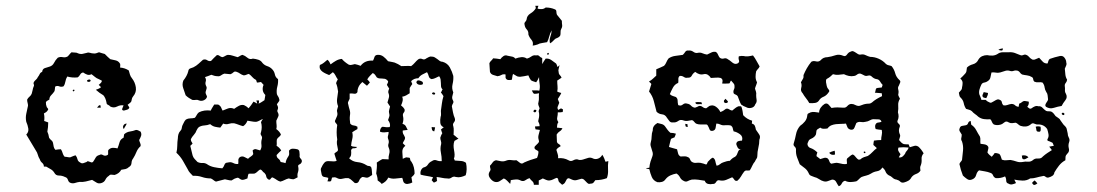

<svg xmlns="http://www.w3.org/2000/svg" viewBox="-20 -638 3799 665"><path d="M228 -457Q233 -456 239.5 -456Q246 -456 251 -453Q259 -450 266 -451.5Q273 -453 281 -455Q286 -457 292 -455Q298 -453 303 -453Q308 -452 313 -453.5Q318 -455 323 -457Q328 -455 332.5 -454Q337 -453 343 -451Q348 -446 352.5 -441.5Q357 -437 362 -433Q371 -431 380 -429Q389 -427 394 -420Q397 -417 396.5 -412.5Q396 -408 396 -404Q412 -403 426 -394Q428 -387 430 -380Q432 -373 437 -367Q448 -353 450.5 -335.5Q453 -318 441 -304Q437 -299 436.5 -294.5Q436 -290 434 -285Q430 -281 422 -275Q424 -273 425.5 -270Q427 -267 428 -265Q426 -260 420 -258Q414 -256 409 -255Q401 -256 403.5 -262Q406 -268 408 -273Q397 -275 385.5 -269Q374 -263 362 -269Q359 -273 354 -275Q349 -277 349 -282Q346 -299 338 -308Q324 -316 312 -327Q317 -329 321 -330.5Q325 -332 330 -336L322 -344Q325 -347 328.5 -350Q332 -353 333 -358Q331 -360 328 -361Q325 -362 322 -364Q314 -367 309 -371.5Q304 -376 297 -381Q289 -377 282 -379.5Q275 -382 268 -387Q261 -386 257.5 -379.5Q254 -373 249 -370Q230 -368 213 -373Q208 -365 206.5 -355.5Q205 -346 200 -339Q192 -336 185 -339Q178 -342 171 -338Q170 -333 170 -329Q170 -325 168 -321Q163 -314 157 -308Q151 -302 151 -293Q148 -291 144.5 -289.5Q141 -288 139 -284Q139 -279 139.5 -275.5Q140 -272 142 -267Q143 -265 145.5 -262.5Q148 -260 146 -257Q143 -252 139.5 -249.5Q136 -247 132 -245Q135 -233 133 -219Q137 -218 147 -214Q147 -198 144 -182Q148 -174 150 -161Q153 -156 158 -152Q163 -148 164 -141Q165 -136 166 -130Q167 -124 172 -119Q177 -120 181.5 -120.5Q186 -121 191 -121Q195 -115 197 -107.5Q199 -100 204 -95Q209 -95 213.5 -94Q218 -93 223 -93Q228 -95 232.5 -97Q237 -99 242 -100Q247 -93 248.5 -86Q250 -79 258 -75Q263 -71 269 -73Q275 -75 280 -77Q282 -80 285 -79.5Q288 -79 291 -77.5Q294 -76 296.5 -75.5Q299 -75 302 -77Q307 -84 311 -91.5Q315 -99 324 -101Q330 -105 336.5 -101Q343 -97 350 -100Q354 -101 354.5 -104Q355 -107 354.5 -110Q354 -113 354.5 -116Q355 -119 358 -121Q364 -126 371.5 -126Q379 -126 387 -124Q391 -134 394 -145Q397 -156 408 -161Q409 -164 409 -167Q409 -170 410 -173Q419 -181 430 -182.5Q441 -184 451 -188Q456 -188 459.5 -186Q463 -184 467 -182Q471 -174 468.5 -167Q466 -160 462 -153Q463 -148 465.5 -142.5Q468 -137 467 -132Q457 -123 452.5 -111.5Q448 -100 441 -89Q436 -83 435.5 -73.5Q435 -64 426 -59Q421 -54 414.5 -52.5Q408 -51 400 -50Q393 -37 377 -32Q372 -32 366.5 -33Q361 -34 357 -29Q349 -24 345 -15.5Q341 -7 331 -4Q322 -1 314.5 -5.5Q307 -10 299 -15Q288 -12 277.5 -9.5Q267 -7 256 -8Q248 -7 240.5 -4.5Q233 -2 226 -4Q218 -6 215.5 -14.5Q213 -23 205 -25Q195 -30 184 -30Q173 -30 168 -40Q163 -48 155.5 -52Q148 -56 140 -61H132Q132 -69 126 -74Q120 -79 118 -86Q113 -94 111 -102Q109 -110 104 -117Q96 -131 87.5 -144.5Q79 -158 71 -172Q80 -181 78 -193Q76 -205 71 -216Q68 -230 71 -244Q74 -258 77 -272Q77 -277 75.5 -282Q74 -287 74 -293Q77 -299 82.5 -303.5Q88 -308 90 -314Q92 -320 93 -326Q94 -332 96 -337Q99 -342 97 -346Q95 -350 98 -355Q101 -359 105 -362.5Q109 -366 111 -371Q115 -376 117.5 -381.5Q120 -387 126 -389Q127 -399 135 -402Q143 -405 151 -407Q162 -410 167 -420Q172 -430 180 -438Q188 -442 197.5 -440Q207 -438 215 -443Q219 -447 221.5 -450.5Q224 -454 228 -457ZM282 -360Q284 -362 288.5 -362.5Q293 -363 294 -359Q293 -354 286.5 -354.5Q280 -355 282 -360ZM232 -326Q238 -330 238 -324Q232 -318 232 -326ZM316 -265Q318 -268 321.5 -271.5Q325 -275 328 -273Q328 -271 328.5 -268.5Q329 -266 329 -265ZM409 -191Q404 -197 407.5 -203.5Q411 -210 419 -210Q417 -205 414 -200.5Q411 -196 409 -191Z M711 -427Q716 -432 720.5 -437Q725 -442 731 -447Q736 -448 740.5 -444.5Q745 -441 750 -440Q755 -441 759.5 -444Q764 -447 769 -448Q778 -448 786.5 -445Q795 -442 803 -440Q808 -442 811.5 -444.5Q815 -447 820 -448Q829 -445 837 -438Q845 -431 856 -435Q866 -434 875 -431Q884 -428 889 -420Q896 -412 905.5 -409Q915 -406 922 -399Q930 -391 932 -380.5Q934 -370 943 -364Q944 -351 940.5 -338Q937 -325 939 -312Q941 -307 943.5 -303.5Q946 -300 947 -295Q949 -290 945.5 -286Q942 -282 939 -277Q941 -273 942.5 -268.5Q944 -264 942 -259Q939 -254 942 -249Q945 -244 945 -239Q944 -234 941.5 -229.5Q939 -225 937 -220Q937 -212 938 -205Q939 -198 937 -191Q949 -182 953 -172Q951 -167 946 -163.5Q941 -160 939 -155Q938 -150 938.5 -144.5Q939 -139 938 -133Q948 -127 954 -117Q950 -113 946 -109.5Q942 -106 938 -101Q938 -93 944 -88.5Q950 -84 952 -77Q963 -75 969 -73Q970 -80 972.5 -85.5Q975 -91 979 -97Q982 -101 981.5 -106Q981 -111 981 -116Q986 -123 994 -123Q1002 -123 1010 -121Q1016 -119 1017 -112.5Q1018 -106 1018 -101Q1016 -94 1021.5 -88.5Q1027 -83 1025 -77Q1023 -71 1017 -68.5Q1011 -66 1013 -60Q1015 -50 1012 -41.5Q1009 -33 1011 -24Q1007 -22 1003.5 -20Q1000 -18 996 -17Q992 -17 988 -18Q984 -19 980 -20Q972 -18 965.5 -14.5Q959 -11 951 -9Q944 -11 938.5 -15Q933 -19 927 -22Q922 -26 918 -19.5Q914 -13 909 -17Q903 -21 902 -27.5Q901 -34 896 -39Q891 -42 888.5 -46Q886 -50 881 -51Q876 -48 871.5 -43.5Q867 -39 862 -37Q856 -36 851 -36.5Q846 -37 841 -36Q839 -32 838.5 -28Q838 -24 837 -20Q832 -18 827.5 -16.5Q823 -15 818 -15Q812 -17 808 -20.5Q804 -24 798 -21Q793 -20 789.5 -17.5Q786 -15 782 -13Q776 -13 770.5 -14.5Q765 -16 759 -17Q751 -15 743.5 -13Q736 -11 728 -9Q723 -11 719 -14.5Q715 -18 710 -20Q694 -20 679.5 -25Q665 -30 648 -29Q643 -34 638 -39.5Q633 -45 630 -52Q622 -67 613 -82Q604 -97 591 -109Q594 -121 594 -133.5Q594 -146 596 -159Q596 -166 598 -173Q600 -180 605 -185Q609 -189 609.5 -194Q610 -199 612 -204Q615 -209 617 -214Q619 -219 624 -224Q631 -228 639 -228Q647 -228 655 -230Q659 -235 661.5 -240Q664 -245 669 -249Q687 -258 710 -255Q712 -260 715.5 -265.5Q719 -271 722 -276Q727 -276 732.5 -276Q738 -276 741 -272Q745 -269 746.5 -264.5Q748 -260 751 -255Q760 -259 770 -262.5Q780 -266 791 -261Q799 -267 807.5 -271.5Q816 -276 825 -274Q834 -270 841 -263Q850 -273 858 -286Q862 -284 865 -282.5Q868 -281 871 -279Q869 -287 868 -290H877Q877 -288 877 -284.5Q877 -281 875 -279Q881 -281 886 -284.5Q891 -288 896 -291Q897 -295 897.5 -299.5Q898 -304 899 -309Q891 -317 890 -326.5Q889 -336 893 -344Q890 -347 888 -349.5Q886 -352 884 -354Q874 -352 870 -352L867 -361Q859 -365 854 -371Q849 -377 842 -382Q837 -381 833 -379Q829 -377 824 -377Q817 -379 811.5 -383Q806 -387 800 -389Q793 -392 788.5 -387.5Q784 -383 778 -381Q773 -381 767.5 -382Q762 -383 757 -383Q751 -381 745.5 -377Q740 -373 734 -374Q728 -374 722.5 -375.5Q717 -377 712 -379Q700 -374 690 -371Q695 -363 692.5 -355.5Q690 -348 694 -340Q697 -335 695 -329.5Q693 -324 692 -319Q692 -314 694 -310.5Q696 -307 697 -303Q695 -295 686.5 -291Q678 -287 670 -290Q664 -293 658 -292Q652 -291 646 -292Q640 -295 634 -299Q628 -303 623 -308Q619 -320 614.5 -333Q610 -346 615 -359Q628 -375 632 -391Q633 -399 639 -401Q645 -403 650 -405Q660 -410 667.5 -417Q675 -424 683 -431Q691 -434 697.5 -429.5Q704 -425 711 -427ZM867 -216Q859 -216 852 -217.5Q845 -219 837 -220Q832 -207 822 -201Q814 -203 806.5 -206Q799 -209 791 -211Q781 -212 772 -209Q763 -206 753 -210Q751 -207 748 -203Q745 -199 743 -196Q733 -197 724.5 -199Q716 -201 708 -208Q698 -204 688 -203.5Q678 -203 669 -198Q665 -195 661 -187Q658 -178 651.5 -171Q645 -164 641 -156Q641 -151 643 -147.5Q645 -144 647 -141Q645 -138 643 -136.5Q641 -135 639 -133Q641 -125 643 -116.5Q645 -108 647 -100Q649 -93 654 -87.5Q659 -82 664 -77Q672 -73 680.5 -73.5Q689 -74 696 -70Q707 -62 721.5 -59Q736 -56 750 -55Q755 -60 757.5 -67.5Q760 -75 769 -75Q779 -78 787.5 -73.5Q796 -69 805 -70Q806 -76 805.5 -82.5Q805 -89 811 -94Q819 -98 826 -94.5Q833 -91 839 -88Q844 -93 849 -96Q854 -99 857 -104Q857 -108 856 -111Q855 -114 855 -117Q861 -123 867.5 -121Q874 -119 881 -117Q887 -126 885.5 -136.5Q884 -147 887 -157Q889 -163 885 -168.5Q881 -174 884 -180Q889 -198 884 -215Q886 -219 887.5 -221.5Q889 -224 891 -226Q885 -224 879 -220.5Q873 -217 867 -216Z M1272 -428Q1275 -434 1277 -440.5Q1279 -447 1287 -448Q1299 -449 1308 -442Q1317 -435 1324 -426Q1332 -424 1339.5 -423Q1347 -422 1354 -418Q1359 -416 1362.5 -413.5Q1366 -411 1370 -409Q1378 -409 1387 -409.5Q1396 -410 1404 -409Q1411 -414 1416.5 -420.5Q1422 -427 1428 -432Q1435 -437 1442.5 -433.5Q1450 -430 1457 -436Q1461 -438 1465.5 -440.5Q1470 -443 1475 -442Q1481 -442 1485.5 -439.5Q1490 -437 1494.5 -433.5Q1499 -430 1503 -427Q1507 -424 1513 -424Q1530 -419 1538 -404.5Q1546 -390 1550 -375Q1551 -361 1547.5 -346.5Q1544 -332 1550 -318Q1548 -311 1546.5 -304Q1545 -297 1549 -290Q1552 -285 1549 -280Q1546 -275 1545 -270Q1547 -259 1549 -248.5Q1551 -238 1555 -229Q1558 -221 1552.5 -214.5Q1547 -208 1550 -201Q1552 -193 1551.5 -186Q1551 -179 1551 -171Q1556 -168 1559.5 -164.5Q1563 -161 1568 -158Q1565 -156 1561 -154Q1557 -152 1554 -150Q1551 -142 1551 -134Q1551 -126 1552.5 -118.5Q1554 -111 1554.5 -103Q1555 -95 1552 -88Q1555 -85 1555 -82Q1566 -81 1576 -80.5Q1586 -80 1594 -74Q1599 -51 1593 -31Q1585 -27 1576.5 -25Q1568 -23 1559 -25Q1551 -28 1544 -23Q1537 -18 1529 -20Q1520 -20 1511 -22Q1502 -24 1492 -25Q1493 -22 1493 -18Q1493 -14 1494 -11Q1491 -10 1488.5 -8Q1486 -6 1482 -6Q1480 -9 1475 -14Q1478 -19 1480 -24Q1469 -27 1458.5 -28.5Q1448 -30 1437 -33Q1435 -41 1438 -48Q1441 -55 1447 -58Q1457 -60 1462 -68Q1467 -76 1476 -80Q1484 -86 1492.5 -82.5Q1501 -79 1510 -80Q1510 -95 1507 -110Q1504 -125 1508 -139Q1509 -144 1507 -150Q1505 -156 1505 -161Q1508 -171 1512 -177Q1510 -180 1509.5 -183Q1509 -186 1507 -189Q1509 -191 1511.5 -193Q1514 -195 1517 -197Q1506 -202 1505 -212.5Q1504 -223 1506 -233Q1508 -238 1507.5 -243.5Q1507 -249 1507 -254Q1509 -267 1510.5 -279.5Q1512 -292 1516 -305Q1514 -309 1511.5 -312Q1509 -315 1507 -318Q1509 -320 1510 -323Q1511 -326 1513 -328Q1508 -333 1507.5 -339Q1507 -345 1507 -351Q1507 -357 1506 -363Q1505 -369 1501 -374Q1494 -371 1488.5 -368Q1483 -365 1475 -364Q1467 -366 1465 -374Q1463 -382 1459 -388Q1450 -384 1442 -379.5Q1434 -375 1429 -367Q1414 -367 1404 -357Q1405 -354 1406 -351.5Q1407 -349 1408 -347Q1406 -344 1403.5 -340.5Q1401 -337 1399 -333V-315Q1393 -311 1386.5 -307.5Q1380 -304 1373 -303Q1376 -296 1374.5 -288.5Q1373 -281 1369 -273Q1377 -267 1381 -260Q1383 -253 1378.5 -248Q1374 -243 1376 -235Q1379 -223 1374 -209Q1382 -207 1385.5 -201Q1389 -195 1392 -188Q1387 -187 1383 -187Q1379 -187 1375 -186Q1374 -178 1377.5 -172.5Q1381 -167 1383 -161Q1383 -156 1380 -151.5Q1377 -147 1375 -142L1384 -133Q1373 -125 1373.5 -112Q1374 -99 1375 -88Q1380 -90 1384 -92Q1388 -94 1394 -92Q1400 -93 1400.5 -87Q1401 -81 1405 -78Q1411 -69 1413.5 -58Q1416 -47 1416 -37Q1414 -32 1411 -29.5Q1408 -27 1405 -24Q1406 -19 1406.5 -15Q1407 -11 1408 -6Q1401 -2 1392 -1Q1383 0 1378 -7Q1376 -11 1375.5 -14.5Q1375 -18 1373 -22Q1361 -21 1349 -19.5Q1337 -18 1325 -23Q1321 -15 1315.5 -10Q1310 -5 1302 -1Q1299 -5 1295.5 -7.5Q1292 -10 1288 -13Q1288 -24 1283 -37Q1284 -46 1285 -55.5Q1286 -65 1285 -75Q1290 -78 1295 -81.5Q1300 -85 1305 -87Q1310 -87 1315.5 -86.5Q1321 -86 1326 -86Q1325 -95 1328 -105Q1331 -115 1327 -125Q1323 -133 1325.5 -140Q1328 -147 1325 -155Q1322 -162 1324 -168Q1326 -174 1326 -181Q1318 -180 1310.5 -179.5Q1303 -179 1296 -182Q1296 -187 1298 -192Q1300 -197 1305 -199Q1312 -198 1317.5 -197.5Q1323 -197 1330 -198Q1332 -205 1330 -211Q1328 -217 1324 -222Q1326 -228 1328 -233.5Q1330 -239 1328 -245Q1326 -251 1328 -257.5Q1330 -264 1331 -269Q1329 -273 1326.5 -276Q1324 -279 1322 -283Q1324 -291 1326.5 -298.5Q1329 -306 1326 -314Q1324 -318 1325 -322.5Q1326 -327 1328 -331Q1326 -334 1324 -337.5Q1322 -341 1320 -344Q1321 -347 1323.5 -352Q1326 -357 1321 -360Q1318 -364 1313 -365Q1308 -366 1303 -366Q1298 -366 1293.5 -366.5Q1289 -367 1285 -370Q1282 -375 1279 -379Q1276 -383 1271 -385Q1266 -380 1261 -375Q1256 -370 1252 -363Q1254 -361 1256.5 -358.5Q1259 -356 1261 -352Q1258 -348 1251 -341Q1247 -344 1243 -347.5Q1239 -351 1235 -354Q1218 -339 1218 -319Q1214 -312 1206 -313.5Q1198 -315 1191 -314V-296Q1189 -291 1186.5 -286.5Q1184 -282 1186 -277Q1188 -267 1191 -257.5Q1194 -248 1192 -238Q1191 -231 1191.5 -224Q1192 -217 1193 -210Q1198 -204 1205 -203.5Q1212 -203 1218 -199V-191Q1213 -188 1208.5 -185.5Q1204 -183 1200 -180Q1203 -168 1200 -156.5Q1197 -145 1196 -133Q1201 -130 1206 -130Q1211 -130 1217 -129Q1213 -124 1205.5 -124.5Q1198 -125 1196 -117Q1197 -109 1196 -102Q1195 -95 1189 -90Q1201 -78 1218 -76.5Q1235 -75 1249 -66Q1253 -63 1258 -63Q1263 -63 1266 -58Q1268 -51 1268 -45Q1268 -39 1269 -32Q1265 -30 1262 -27.5Q1259 -25 1254 -23Q1249 -22 1244.5 -23.5Q1240 -25 1235 -25Q1227 -21 1223.5 -11.5Q1220 -2 1209 -4Q1204 -8 1199 -13Q1194 -18 1187 -21Q1176 -22 1166 -19Q1156 -16 1146 -22Q1142 -24 1138.5 -24Q1135 -24 1130 -23Q1129 -21 1128.5 -17.5Q1128 -14 1127 -12Q1125 -9 1121.5 -9.5Q1118 -10 1114 -10Q1117 -16 1117 -22Q1111 -24 1103.5 -25Q1096 -26 1094 -34Q1093 -40 1091.5 -47Q1090 -54 1094 -59Q1096 -64 1099 -68.5Q1102 -73 1106 -77Q1111 -80 1116 -80Q1121 -80 1126.5 -79.5Q1132 -79 1136.5 -79Q1141 -79 1146 -81Q1144 -87 1142 -93Q1140 -99 1138 -106Q1142 -110 1147 -113Q1152 -116 1150 -123Q1148 -131 1147 -139Q1146 -147 1148 -155Q1144 -180 1148 -205Q1146 -209 1143 -212Q1140 -215 1140 -219Q1143 -227 1146.5 -234Q1150 -241 1148 -249Q1146 -254 1148 -259.5Q1150 -265 1151 -270Q1146 -282 1147.5 -295Q1149 -308 1151 -321Q1149 -338 1144 -350Q1145 -353 1146.5 -356.5Q1148 -360 1150 -363Q1145 -370 1142 -376.5Q1139 -383 1133 -388Q1129 -385 1126 -382.5Q1123 -380 1120 -378Q1115 -380 1108.5 -383Q1102 -386 1096.5 -390Q1091 -394 1088.5 -399.5Q1086 -405 1088 -413Q1096 -416 1102 -421Q1108 -426 1114 -431Q1118 -428 1120.5 -424Q1123 -420 1125 -415Q1134 -422 1143.5 -427.5Q1153 -433 1164 -434Q1172 -424 1188 -414Q1193 -412 1198.5 -413.5Q1204 -415 1209 -416Q1214 -415 1219 -413.5Q1224 -412 1229 -410Q1244 -430 1272 -428ZM1422 -353Q1424 -361 1431.5 -359.5Q1439 -358 1444 -354Q1444 -353 1444.5 -351Q1445 -349 1445 -347Q1440 -343 1432 -344.5Q1424 -346 1422 -353ZM1478 -317Q1480 -319 1484 -317.5Q1488 -316 1487 -313Q1486 -309 1480 -311Q1474 -313 1478 -317ZM1475 -198Q1477 -198 1480 -197.5Q1483 -197 1487 -197Q1486 -192 1485.5 -189Q1485 -186 1484 -183Q1478 -184 1476.5 -188.5Q1475 -193 1475 -198Z M1834 -618H1845Q1844 -616 1843 -613Q1842 -610 1842 -608Q1849 -606 1856.5 -606.5Q1864 -607 1870 -612Q1887 -612 1901 -606Q1907 -604 1907 -598Q1907 -592 1909 -587Q1913 -582 1917.5 -576.5Q1922 -571 1926 -566Q1926 -558 1927 -551.5Q1928 -545 1924 -538Q1921 -533 1921.5 -526Q1922 -519 1920 -514Q1916 -509 1912 -507.5Q1908 -506 1904 -504Q1899 -500 1895 -495.5Q1891 -491 1885 -488Q1882 -499 1886 -510.5Q1890 -522 1891 -533Q1885 -523 1882.5 -512.5Q1880 -502 1875 -492Q1866 -490 1857.5 -489Q1849 -488 1842 -484Q1837 -482 1833.5 -481.5Q1830 -481 1825 -480Q1828 -492 1820.5 -500.5Q1813 -509 1810 -519Q1811 -529 1804.5 -536Q1798 -543 1797 -552Q1795 -558 1799 -562Q1803 -566 1804 -571Q1805 -584 1817.5 -591.5Q1830 -599 1836 -610Q1836 -612 1834 -618ZM1876 -454Q1883 -457 1880 -449Q1873 -447 1876 -454ZM1713 -433Q1717 -439 1723.5 -443.5Q1730 -448 1738 -445Q1746 -443 1753 -442Q1760 -441 1765 -435Q1775 -439 1785.5 -440Q1796 -441 1805 -435Q1813 -437 1820.5 -442.5Q1828 -448 1837 -446Q1844 -448 1848 -443.5Q1852 -439 1858 -437V-416Q1861 -421 1863.5 -425.5Q1866 -430 1870 -435Q1881 -436 1889.5 -430Q1898 -424 1906 -418Q1908 -415 1909 -411.5Q1910 -408 1911 -406Q1913 -407 1914.5 -409Q1916 -411 1918 -412Q1917 -406 1915 -400Q1913 -394 1915 -388Q1915 -382 1919 -378Q1923 -374 1925 -369Q1921 -366 1917 -363.5Q1913 -361 1910 -359Q1910 -349 1911 -339.5Q1912 -330 1910 -321Q1913 -319 1917 -318Q1921 -317 1924 -316Q1922 -311 1918.5 -305.5Q1915 -300 1912 -295Q1915 -288 1917 -282Q1915 -276 1912 -269.5Q1909 -263 1914 -257Q1916 -259 1918.5 -260Q1921 -261 1923 -263Q1924 -262 1926 -261Q1928 -260 1930 -259Q1930 -257 1929.5 -254.5Q1929 -252 1929 -250Q1925 -249 1921 -249Q1917 -249 1912 -249Q1912 -240 1910 -231.5Q1908 -223 1914 -215Q1911 -211 1910 -206Q1909 -201 1909 -196Q1914 -195 1918.5 -195Q1923 -195 1928 -194Q1925 -187 1918.5 -183Q1912 -179 1908 -172Q1908 -166 1908.5 -159Q1909 -152 1909 -146Q1911 -141 1915.5 -139Q1920 -137 1922 -132Q1917 -129 1913 -126Q1909 -123 1907 -119Q1909 -111 1911.5 -104.5Q1914 -98 1913 -90Q1933 -92 1949 -83Q1957 -78 1965 -82.5Q1973 -87 1980 -86Q1986 -83 1992.5 -84Q1999 -85 2005.5 -87.5Q2012 -90 2018.5 -91.5Q2025 -93 2032 -90Q2041 -85 2051 -88.5Q2061 -92 2066 -102Q2070 -96 2072.5 -90Q2075 -84 2077 -78Q2080 -78 2082.5 -79Q2085 -80 2087 -80Q2085 -65 2086 -50Q2087 -35 2082 -21Q2064 -14 2042 -14Q2039 -10 2036 -6Q2033 -2 2026 -2Q2020 0 2016.5 -2.5Q2013 -5 2009.5 -9Q2006 -13 2002.5 -16Q1999 -19 1994 -19Q1986 -17 1978 -14.5Q1970 -12 1961 -16Q1957 -18 1952 -20Q1947 -22 1943 -17Q1940 -11 1937 -6Q1934 -1 1927 2Q1925 0 1922 -2.5Q1919 -5 1917 -7Q1914 -10 1913.5 -15.5Q1913 -21 1908 -22Q1902 -20 1896.5 -17Q1891 -14 1884 -13Q1878 -12 1871.5 -15Q1865 -18 1860 -20Q1857 -18 1853.5 -16.5Q1850 -15 1846 -13V2H1829Q1829 -6 1823.5 -10.5Q1818 -15 1814 -21Q1807 -19 1800 -14Q1793 -9 1785 -12Q1776 -17 1767.5 -16.5Q1759 -16 1749 -14Q1749 -9 1747 -1Q1742 -6 1737 -11.5Q1732 -17 1725 -20Q1718 -15 1710.5 -10.5Q1703 -6 1694 -8Q1684 -11 1676.5 -22Q1669 -33 1676 -44Q1680 -49 1678.5 -54Q1677 -59 1677 -64Q1682 -69 1686 -75Q1690 -81 1698 -83Q1706 -81 1715.5 -79.5Q1725 -78 1734 -82Q1742 -85 1751 -83.5Q1760 -82 1769 -83Q1775 -78 1781.5 -73.5Q1788 -69 1795 -75Q1806 -80 1817.5 -84Q1829 -88 1840 -91Q1845 -103 1845 -113Q1843 -116 1838.5 -118Q1834 -120 1832 -123Q1830 -128 1833 -131.5Q1836 -135 1839.5 -138Q1843 -141 1845.5 -144.5Q1848 -148 1846 -153Q1843 -162 1845.5 -171Q1848 -180 1850 -188Q1846 -189 1842.5 -189Q1839 -189 1835 -190Q1833 -196 1833 -200Q1837 -200 1841 -200.5Q1845 -201 1849 -201Q1849 -206 1847.5 -210Q1846 -214 1844 -218Q1846 -226 1847 -232.5Q1848 -239 1847 -247Q1845 -251 1846 -255Q1847 -259 1849 -263Q1847 -268 1845 -273.5Q1843 -279 1845 -284Q1847 -292 1846.5 -299.5Q1846 -307 1847 -315Q1837 -313 1831 -313Q1827 -314 1825.5 -318Q1824 -322 1822 -325Q1829 -325 1835.5 -325Q1842 -325 1848 -324Q1851 -336 1849 -347.5Q1847 -359 1847 -371Q1842 -359 1837 -353Q1832 -355 1828 -356Q1824 -357 1819 -360Q1816 -364 1814 -368Q1812 -372 1810 -377Q1802 -375 1795 -374Q1788 -373 1781 -372Q1773 -372 1768 -375.5Q1763 -379 1757 -382Q1755 -377 1754.5 -372Q1754 -367 1753 -362Q1747 -360 1740 -361Q1733 -362 1731 -369V-380Q1723 -382 1717 -378.5Q1711 -375 1703 -374Q1696 -376 1688 -378.5Q1680 -381 1677 -389Q1676 -396 1676 -403.5Q1676 -411 1675 -419Q1677 -424 1681 -427.5Q1685 -431 1688 -436Q1694 -436 1700 -435Q1706 -434 1713 -433ZM1831 -6Q1829 -2 1830.5 -1.5Q1832 -1 1833.5 -2Q1835 -3 1835 -4.5Q1835 -6 1831 -6ZM1829 -256Q1831 -259 1835.5 -257.5Q1840 -256 1836 -251Q1834 -248 1830 -249.5Q1826 -251 1829 -256ZM1831 -6Q1835 -6 1835 -4.5Q1835 -3 1833.5 -2Q1832 -1 1830.5 -1.5Q1829 -2 1831 -6Z M2345 -448Q2350 -453 2353.5 -458.5Q2357 -464 2365 -463Q2374 -464 2381.5 -458.5Q2389 -453 2397 -455Q2405 -457 2413 -453.5Q2421 -450 2429 -449Q2437 -453 2444.5 -456.5Q2452 -460 2460 -458Q2465 -454 2467 -448.5Q2469 -443 2473 -438Q2480 -433 2487.5 -435.5Q2495 -438 2502 -432Q2506 -430 2509.5 -427Q2513 -424 2517 -421Q2521 -418 2525 -417Q2529 -416 2534 -418Q2542 -422 2539.5 -429Q2537 -436 2539 -443Q2549 -445 2555 -444Q2563 -442 2571.5 -443Q2580 -444 2588 -446Q2595 -437 2600 -427.5Q2605 -418 2611 -408Q2609 -403 2605.5 -399.5Q2602 -396 2599 -391Q2597 -382 2597 -372Q2597 -362 2602 -353Q2601 -348 2598.5 -342Q2596 -336 2595 -331Q2597 -326 2598.5 -320Q2600 -314 2599 -309Q2599 -301 2600.5 -292.5Q2602 -284 2596 -277Q2593 -267 2582.5 -264.5Q2572 -262 2564 -267Q2555 -270 2547 -276Q2543 -283 2540.5 -290.5Q2538 -298 2535 -305Q2532 -309 2527.5 -310.5Q2523 -312 2521 -315Q2519 -322 2522 -328Q2525 -334 2524 -341Q2524 -346 2520 -350Q2516 -354 2512 -359Q2510 -357 2509 -354Q2508 -351 2506 -349Q2500 -349 2493.5 -348.5Q2487 -348 2481 -349Q2483 -354 2482.5 -359.5Q2482 -365 2476 -368Q2468 -370 2459 -369Q2450 -368 2442 -368Q2438 -375 2431.5 -379Q2425 -383 2417 -381Q2409 -379 2401.5 -381.5Q2394 -384 2388 -389Q2380 -384 2376 -376Q2372 -368 2362 -369Q2355 -367 2348.5 -371.5Q2342 -376 2334 -375Q2329 -370 2329.5 -363.5Q2330 -357 2329 -351Q2317 -346 2311 -335Q2305 -324 2300 -312Q2305 -307 2310.5 -305.5Q2316 -304 2321 -302Q2327 -297 2327 -289.5Q2327 -282 2329 -274Q2338 -270 2345 -276Q2352 -282 2360 -279Q2368 -278 2373.5 -272Q2379 -266 2387 -265Q2391 -266 2394 -267.5Q2397 -269 2401 -271Q2408 -272 2413.5 -267.5Q2419 -263 2426 -263Q2429 -265 2437 -271Q2449 -276 2459.5 -268.5Q2470 -261 2475 -250Q2481 -252 2485 -254.5Q2489 -257 2494 -261Q2500 -263 2505 -259.5Q2510 -256 2516 -255Q2521 -259 2526.5 -263.5Q2532 -268 2538 -270Q2541 -270 2544.5 -270Q2548 -270 2549 -265Q2551 -259 2552 -252.5Q2553 -246 2554 -239Q2567 -225 2585 -220Q2585 -218 2584.5 -215.5Q2584 -213 2584 -210Q2592 -208 2594.5 -202Q2597 -196 2598 -189Q2603 -181 2609 -173Q2615 -165 2610 -154Q2610 -140 2606.5 -126Q2603 -112 2603 -97Q2603 -92 2600 -88Q2597 -84 2595 -79Q2589 -72 2585.5 -64Q2582 -56 2577 -48Q2571 -47 2566 -47.5Q2561 -48 2557 -43Q2551 -35 2546.5 -27Q2542 -19 2534 -12Q2527 -10 2523.5 -15.5Q2520 -21 2516 -24Q2505 -19 2495 -15Q2485 -11 2474 -13Q2465 -16 2460.5 -8Q2456 0 2449 -1Q2441 1 2432.5 -1Q2424 -3 2421 -12Q2410 -14 2398.5 -15.5Q2387 -17 2376 -16Q2368 -14 2361.5 -10.5Q2355 -7 2347 -12Q2339 -16 2335 -24Q2331 -32 2323 -37Q2312 -35 2302 -30.5Q2292 -26 2285 -17Q2280 -10 2272.5 -8Q2265 -6 2257 -7Q2243 -12 2237.5 -25Q2232 -38 2229 -52Q2221 -54 2217 -54Q2221 -57 2229 -57Q2230 -68 2233 -78Q2236 -88 2240 -98Q2242 -104 2240.5 -110Q2239 -116 2237 -121.5Q2235 -127 2233.5 -133Q2232 -139 2234 -145Q2237 -155 2237 -165.5Q2237 -176 2241 -187Q2240 -202 2257 -212Q2264 -210 2271 -208.5Q2278 -207 2283 -201Q2288 -194 2292 -188.5Q2296 -183 2302 -178Q2312 -178 2321 -175Q2320 -172 2319 -169Q2318 -166 2316 -162Q2312 -161 2304 -157Q2302 -151 2300.5 -144Q2299 -137 2297 -129Q2304 -127 2310.5 -125Q2317 -123 2325 -121Q2327 -114 2328.5 -107Q2330 -100 2337 -96Q2343 -96 2350 -96.5Q2357 -97 2362 -94Q2368 -92 2370 -86Q2372 -80 2377 -77Q2384 -73 2391 -74Q2398 -75 2406 -74Q2411 -73 2416 -71.5Q2421 -70 2426 -68Q2429 -70 2430 -74Q2431 -78 2434 -80Q2438 -84 2441 -87Q2444 -90 2449 -92Q2456 -88 2457.5 -80Q2459 -72 2462 -64Q2469 -65 2474 -69.5Q2479 -74 2486 -76Q2491 -78 2497 -79.5Q2503 -81 2508 -81Q2515 -90 2526 -95Q2530 -98 2532 -102Q2534 -106 2535.5 -110.5Q2537 -115 2539.5 -118Q2542 -121 2548 -122Q2539 -120 2535.5 -126Q2532 -132 2530 -139Q2531 -147 2537 -149Q2543 -151 2550 -151Q2554 -165 2543 -173Q2532 -181 2521 -183Q2519 -188 2518 -193.5Q2517 -199 2512 -203Q2505 -205 2498 -204.5Q2491 -204 2484 -204Q2478 -205 2473 -207.5Q2468 -210 2461 -210Q2460 -203 2458.5 -195Q2457 -187 2449 -185Q2440 -183 2437.5 -190Q2435 -197 2432 -202Q2430 -207 2425.5 -207Q2421 -207 2417 -207Q2411 -207 2405 -207Q2399 -207 2393 -209Q2388 -211 2385 -215.5Q2382 -220 2377 -222Q2370 -221 2362.5 -219.5Q2355 -218 2347 -221Q2337 -225 2329 -219Q2321 -213 2311 -214Q2303 -213 2298.5 -218.5Q2294 -224 2290 -230Q2284 -241 2273 -242Q2262 -243 2254 -251Q2249 -270 2244.5 -288Q2240 -306 2228 -321Q2230 -328 2232 -334Q2234 -340 2236 -347Q2235 -349 2232.5 -351Q2230 -353 2228 -356Q2236 -360 2241.5 -365.5Q2247 -371 2253 -376V-398Q2260 -401 2267 -404Q2274 -407 2280 -410Q2285 -415 2288 -422.5Q2291 -430 2296 -436Q2307 -443 2319.5 -444.5Q2332 -446 2345 -448ZM2488 -284Q2486 -288 2488.5 -291Q2491 -294 2493 -296Q2495 -293 2498.5 -290Q2502 -287 2501 -284Q2498 -281 2494 -281Q2490 -281 2488 -284ZM2388 -283Q2393 -285 2398.5 -284.5Q2404 -284 2409 -284Q2411 -282 2411 -277Q2406 -278 2398 -277Q2390 -276 2388 -283ZM2353 -209Q2355 -209 2357 -208.5Q2359 -208 2361 -208Q2361 -205 2361.5 -202.5Q2362 -200 2362 -198Q2359 -198 2355 -200Q2354 -202 2354 -204.5Q2354 -207 2353 -209Z M2926 -459Q2931 -462 2935 -460.5Q2939 -459 2943.5 -456Q2948 -453 2952 -450.5Q2956 -448 2961 -449Q2970 -451 2978 -447Q2986 -443 2994 -441Q3009 -441 3023.5 -434.5Q3038 -428 3048 -417Q3052 -413 3057.5 -412Q3063 -411 3068 -409Q3077 -398 3080.5 -384.5Q3084 -371 3095 -361Q3100 -357 3097.5 -351.5Q3095 -346 3093 -341Q3089 -335 3091 -328.5Q3093 -322 3092 -315Q3090 -310 3092.5 -305Q3095 -300 3097 -296Q3090 -285 3091 -273Q3092 -261 3090 -249Q3095 -233 3089 -221Q3086 -215 3092.5 -209.5Q3099 -204 3096 -198Q3091 -186 3096 -174Q3099 -169 3097 -163.5Q3095 -158 3094 -153Q3097 -149 3101 -145Q3105 -141 3110 -139Q3115 -138 3127 -138Q3129 -132 3131 -128Q3139 -130 3146 -132.5Q3153 -135 3161 -130Q3171 -121 3179 -107Q3171 -98 3172 -86.5Q3173 -75 3169 -65Q3167 -61 3167 -56.5Q3167 -52 3168 -47Q3163 -39 3153 -35.5Q3143 -32 3137 -24Q3133 -16 3126 -12Q3119 -8 3111 -6Q3103 -4 3098 -9Q3093 -14 3085 -16Q3077 -17 3071.5 -22.5Q3066 -28 3058 -31Q3050 -36 3047 -44Q3044 -52 3036 -58Q3030 -47 3018 -45Q3006 -43 2997 -37Q2989 -32 2980.5 -30Q2972 -28 2964 -25Q2959 -22 2955 -17.5Q2951 -13 2946 -10Q2937 -8 2926.5 -7.5Q2916 -7 2907 -12Q2899 -10 2895.5 -2.5Q2892 5 2885 7Q2880 0 2876 -8Q2872 -16 2862 -16Q2855 -14 2848 -11Q2841 -8 2833 -10Q2825 -12 2817 -17.5Q2809 -23 2800 -25Q2794 -27 2788.5 -29.5Q2783 -32 2781 -38Q2776 -49 2767.5 -55.5Q2759 -62 2750 -69Q2745 -81 2740.5 -93.5Q2736 -106 2737 -120Q2737 -126 2732 -130.5Q2727 -135 2729 -141Q2734 -157 2737 -173Q2740 -189 2751 -202Q2760 -208 2767.5 -217Q2775 -226 2776 -238Q2776 -243 2779.5 -245Q2783 -247 2788 -249Q2795 -251 2802 -250Q2809 -249 2817 -248Q2817 -257 2822.5 -265Q2828 -273 2836 -278Q2844 -282 2850 -275.5Q2856 -269 2860 -264Q2870 -266 2880 -266Q2890 -266 2901 -265Q2909 -264 2915 -271Q2921 -278 2929 -278Q2936 -278 2942 -274.5Q2948 -271 2955 -271Q2960 -272 2966 -274.5Q2972 -277 2978 -278Q2983 -279 2989 -279Q2995 -279 3000 -283Q3013 -295 3035 -305Q3035 -308 3034.5 -310.5Q3034 -313 3034 -315Q3028 -316 3022.5 -316Q3017 -316 3010 -317Q3012 -320 3012.5 -324.5Q3013 -329 3015 -332Q3020 -334 3024.5 -334Q3029 -334 3034 -335Q3035 -337 3035.5 -339.5Q3036 -342 3037 -344Q3032 -349 3028 -356Q3024 -363 3016 -364Q3007 -365 2998 -374Q2993 -378 2986.5 -376Q2980 -374 2975 -376Q2970 -378 2965 -381Q2960 -384 2955 -383Q2951 -382 2947.5 -379Q2944 -376 2939 -375Q2929 -373 2920 -375Q2911 -377 2903 -381Q2894 -380 2884.5 -379Q2875 -378 2865 -381Q2860 -376 2855 -372Q2850 -368 2844 -365Q2841 -363 2841 -360Q2841 -357 2841 -353Q2842 -347 2843.5 -340Q2845 -333 2850 -328Q2854 -323 2851 -319.5Q2848 -316 2846 -313Q2840 -306 2831.5 -302.5Q2823 -299 2818 -292Q2813 -283 2803 -281.5Q2793 -280 2783 -281Q2778 -290 2771.5 -298Q2765 -306 2760 -315Q2752 -323 2755 -333.5Q2758 -344 2754 -353Q2758 -360 2761 -365Q2764 -370 2763 -378Q2768 -390 2774.5 -401.5Q2781 -413 2790 -424Q2797 -428 2806 -425.5Q2815 -423 2822 -429Q2831 -440 2846 -440Q2860 -442 2873 -446.5Q2886 -451 2900 -445Q2908 -441 2913.5 -449Q2919 -457 2926 -459ZM2977 -216Q2970 -214 2961.5 -215.5Q2953 -217 2946 -212Q2943 -205 2939.5 -196Q2936 -187 2926 -189Q2918 -191 2915 -197.5Q2912 -204 2910 -210Q2902 -209 2893 -209Q2884 -209 2875.5 -208Q2867 -207 2859.5 -204Q2852 -201 2846 -193Q2840 -192 2833 -192Q2826 -192 2821 -196Q2817 -193 2813.5 -191.5Q2810 -190 2808 -186Q2807 -180 2806.5 -175Q2806 -170 2801 -165Q2796 -160 2788.5 -157Q2781 -154 2779 -146Q2775 -140 2778 -133.5Q2781 -127 2788 -125Q2794 -123 2800 -119Q2806 -115 2811 -110Q2810 -107 2809 -104Q2808 -101 2808 -97Q2811 -95 2814 -92.5Q2817 -90 2821 -87Q2827 -89 2834 -91Q2841 -93 2847 -89Q2851 -85 2852.5 -79.5Q2854 -74 2859 -71Q2866 -72 2872 -73.5Q2878 -75 2885 -73Q2892 -71 2899 -70Q2906 -69 2913 -70Q2914 -75 2913 -80Q2912 -85 2914 -89Q2919 -93 2923.5 -97Q2928 -101 2933 -103Q2937 -102 2940 -98.5Q2943 -95 2946 -91.5Q2949 -88 2952 -86Q2955 -84 2960 -86Q2965 -91 2972 -93.5Q2979 -96 2986 -98Q2995 -104 3002 -111.5Q3009 -119 3017 -125Q3014 -128 3010.5 -131Q3007 -134 3005 -136Q3005 -140 3005.5 -143Q3006 -146 3007 -151Q3014 -152 3019.5 -152.5Q3025 -153 3032 -153Q3032 -162 3034 -170.5Q3036 -179 3034 -188Q3022 -189 3013 -191Q3009 -201 3013 -208Q3016 -213 3021.5 -213.5Q3027 -214 3033 -216Q3031 -224 3023.5 -224.5Q3016 -225 3009 -225Q3001 -226 2993.5 -221.5Q2986 -217 2977 -216ZM3092 -127Q3089 -120 3092 -114.5Q3095 -109 3099 -104Q3097 -101 3093 -93Q3101 -91 3108 -97.5Q3115 -104 3117 -111Q3120 -115 3123 -118.5Q3126 -122 3127 -127Q3109 -129 3092 -127ZM2852 -109Q2859 -113 2871 -116Q2873 -106 2871 -102Q2857 -100 2852 -109ZM2972 -113Q2979 -114 2977 -108Q2970 -106 2972 -113Z M3438 -466Q3442 -468 3445.5 -469Q3449 -470 3454 -470Q3454 -468 3453 -466.5Q3452 -465 3451 -463Q3448 -463 3444.5 -463.5Q3441 -464 3438 -466ZM3435 -451Q3443 -457 3453.5 -457Q3464 -457 3474 -457Q3485 -458 3495 -454.5Q3505 -451 3514 -447Q3519 -445 3523 -447Q3527 -449 3531 -449Q3539 -447 3543.5 -441.5Q3548 -436 3555 -432Q3561 -430 3567 -433Q3573 -436 3579 -438Q3585 -432 3591 -425Q3597 -418 3608 -418Q3610 -422 3611 -426.5Q3612 -431 3616 -434Q3624 -437 3633 -439.5Q3642 -442 3651 -444Q3661 -446 3667 -438Q3673 -430 3673 -422Q3675 -416 3672.5 -410.5Q3670 -405 3668 -400Q3669 -389 3670 -379.5Q3671 -370 3676 -362Q3675 -355 3671 -350.5Q3667 -346 3668 -339Q3669 -333 3668.5 -326Q3668 -319 3672 -313Q3678 -301 3670 -291Q3662 -281 3657 -271Q3644 -269 3630 -264.5Q3616 -260 3603 -268Q3600 -271 3600.5 -274Q3601 -277 3603 -280.5Q3605 -284 3607.5 -287.5Q3610 -291 3610 -294Q3609 -301 3608.5 -307.5Q3608 -314 3604 -319Q3599 -327 3598 -335.5Q3597 -344 3591 -352Q3585 -354 3577.5 -353Q3570 -352 3563 -355Q3559 -358 3558.5 -363.5Q3558 -369 3554 -371Q3546 -376 3537 -377Q3528 -378 3520 -380Q3515 -383 3512.5 -387Q3510 -391 3505 -393Q3497 -395 3490.5 -392.5Q3484 -390 3476 -393Q3468 -395 3460 -392Q3452 -389 3444 -387Q3436 -385 3429 -386.5Q3422 -388 3414 -387Q3412 -379 3410.5 -370.5Q3409 -362 3401 -357Q3396 -353 3389 -352Q3382 -351 3379 -345Q3375 -337 3372.5 -328Q3370 -319 3372 -311Q3374 -306 3376 -301.5Q3378 -297 3379 -292H3394Q3396 -290 3398.5 -288Q3401 -286 3406 -284Q3410 -281 3414.5 -283Q3419 -285 3423.5 -288Q3428 -291 3433 -293Q3438 -295 3443 -292Q3449 -290 3450 -283.5Q3451 -277 3456 -273Q3463 -272 3469.5 -274.5Q3476 -277 3483 -278Q3491 -278 3495.5 -273.5Q3500 -269 3508 -268Q3509 -271 3509 -273.5Q3509 -276 3510 -279Q3516 -281 3520.5 -285Q3525 -289 3531 -288Q3535 -287 3537.5 -287Q3540 -287 3543 -286Q3545 -277 3538 -268Q3541 -266 3544.5 -263Q3548 -260 3553 -263Q3558 -267 3564 -269.5Q3570 -272 3576 -270Q3585 -271 3590.5 -265Q3596 -259 3603 -254Q3608 -252 3612.5 -252.5Q3617 -253 3622 -251Q3627 -248 3630 -244Q3633 -240 3636 -236Q3641 -232 3646 -229Q3651 -226 3653 -221Q3657 -216 3660.5 -210.5Q3664 -205 3669 -201Q3674 -196 3675 -189.5Q3676 -183 3678 -176Q3678 -168 3682 -161Q3686 -154 3683 -146Q3679 -135 3682 -124Q3685 -113 3676 -105Q3671 -100 3670.5 -94.5Q3670 -89 3670 -83Q3657 -76 3648 -64.5Q3639 -53 3632 -41Q3631 -33 3625 -29Q3619 -25 3611 -23Q3606 -22 3601 -26Q3596 -30 3591 -28Q3580 -26 3569.5 -23Q3559 -20 3548 -20Q3536 -12 3521.5 -12.5Q3507 -13 3493 -16Q3496 -11 3499 -4Q3493 -1 3486 0.5Q3479 2 3473 -2Q3465 -4 3465 -12.5Q3465 -21 3461 -27Q3446 -20 3429 -21Q3422 -24 3419.5 -30.5Q3417 -37 3411 -39Q3401 -43 3391 -44.5Q3381 -46 3371 -48Q3364 -43 3361 -32Q3358 -21 3348 -17Q3338 -12 3329.5 -18Q3321 -24 3315 -30Q3311 -40 3308 -50Q3305 -60 3303 -70Q3305 -75 3307.5 -77.5Q3310 -80 3312 -84Q3314 -101 3315.5 -117Q3317 -133 3312 -148Q3308 -154 3309.5 -160Q3311 -166 3311 -172Q3308 -177 3304.5 -182.5Q3301 -188 3304 -194Q3306 -201 3312.5 -202Q3319 -203 3324 -204Q3331 -205 3333 -211.5Q3335 -218 3342 -219Q3343 -215 3343 -212Q3343 -209 3344 -206Q3355 -199 3361 -187.5Q3367 -176 3374 -165Q3376 -159 3375.5 -152.5Q3375 -146 3376 -140Q3381 -139 3387 -138.5Q3393 -138 3398 -135Q3405 -130 3403 -123Q3401 -116 3400 -110Q3403 -105 3407 -101.5Q3411 -98 3415 -95Q3417 -98 3420 -101Q3423 -104 3425 -108Q3429 -108 3432.5 -107.5Q3436 -107 3441 -105Q3445 -101 3446.5 -95.5Q3448 -90 3450 -85Q3458 -82 3465.5 -83Q3473 -84 3480 -84Q3491 -82 3501 -78.5Q3511 -75 3522 -77Q3531 -79 3540 -78Q3549 -77 3557 -83Q3564 -90 3575 -89Q3586 -88 3592 -96Q3600 -103 3607.5 -108Q3615 -113 3623 -118Q3621 -122 3618.5 -124.5Q3616 -127 3614 -130Q3618 -131 3621.5 -131.5Q3625 -132 3630 -133Q3628 -138 3626.5 -141.5Q3625 -145 3620 -146Q3617 -148 3611.5 -149.5Q3606 -151 3608 -156Q3613 -164 3611.5 -173Q3610 -182 3607 -191Q3596 -207 3576 -207Q3570 -206 3563 -209.5Q3556 -213 3551 -208Q3543 -201 3533.5 -200Q3524 -199 3515 -202Q3510 -204 3506.5 -207.5Q3503 -211 3498 -213Q3492 -212 3485.5 -211.5Q3479 -211 3474 -214Q3465 -220 3458.5 -214Q3452 -208 3444 -206Q3432 -203 3422 -207Q3417 -211 3415.5 -216Q3414 -221 3410 -225Q3399 -224 3388 -225.5Q3377 -227 3368 -234Q3363 -239 3357 -243Q3351 -247 3346 -253Q3341 -257 3336 -258Q3331 -259 3326 -261Q3320 -270 3318 -280.5Q3316 -291 3308 -299Q3304 -302 3303 -307Q3302 -312 3301 -317Q3304 -321 3308 -325Q3312 -329 3312 -335Q3314 -343 3314 -351Q3314 -359 3306 -366Q3311 -370 3314.5 -374Q3318 -378 3322 -382Q3327 -387 3327.5 -393Q3328 -399 3329 -404Q3337 -412 3350 -415.5Q3363 -419 3369 -432Q3374 -440 3382 -443.5Q3390 -447 3399 -447Q3408 -445 3417.5 -445.5Q3427 -446 3435 -451ZM3387 -319Q3396 -317 3402 -316Q3402 -311 3400 -306.5Q3398 -302 3396 -298Q3393 -299 3389 -299.5Q3385 -300 3383 -304Q3382 -308 3384 -311.5Q3386 -315 3387 -319ZM3658 -246Q3661 -249 3664.5 -246.5Q3668 -244 3666 -241Q3664 -238 3660 -240.5Q3656 -243 3658 -246ZM3567 -199Q3575 -202 3584 -199Q3585 -195 3584.5 -187.5Q3584 -180 3576 -182Q3570 -182 3569.5 -188Q3569 -194 3567 -199ZM3519 -99Q3525 -101 3531.5 -99.5Q3538 -98 3542 -93Q3538 -91 3533 -88Q3528 -85 3523 -87Q3520 -89 3520 -92.5Q3520 -96 3519 -99ZM3557 -1Q3553 -4 3557 -7.5Q3561 -11 3563 -13Q3566 -11 3568.5 -8Q3571 -5 3573 -3Q3570 0 3565 2Q3560 4 3557 -1Z"/></svg>

Font: ErikasBuero
Style: Regular
Weight: 400
Designer: Peter Wiegel
Foundry: Peter Wiegel
Version: Version 1.006